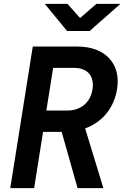

<svg xmlns="http://www.w3.org/2000/svg" viewBox="-20 -970 641 990"><path d="M326 -810H442L601 -950H477L393 -877L328 -950H211ZM33 0H156L202 -290H298L380 0H513L419 -308C509 -340 569 -415 584 -513C604 -642 522 -730 379 -730H149ZM219 -400 254 -620H362C431 -620 468 -578 457 -509C446 -441 396 -400 327 -400Z"/></svg>

Font: JetBrains Mono
Style: Bold Italic
Weight: 558
Italic angle: -9°
Monospace: yes
Designer: Philipp Nurullin, Konstantin Bulenkov
Foundry: JetBrains
Version: Version 2.305